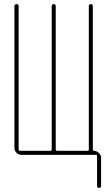

<svg xmlns="http://www.w3.org/2000/svg" viewBox="-20 -750 540 930"><path d="M85 0Q70.3 0 60.1 -9.8Q49.8 -19.5 49.8 -35.2V-719.7Q49.8 -729.5 60.1 -730Q70.3 -730.5 70.3 -719.7V-25.4Q70.3 -20.5 75.2 -19.5H224.6Q229.5 -19.5 230.5 -25.4V-719.7Q230.5 -729.5 240.2 -730Q250 -730.5 250 -719.7V-25.4Q250 -20.5 254.9 -19.5H405.3Q410.2 -19.5 410.2 -25.4V-719.7Q410.2 -729.5 419.9 -730Q429.7 -730.5 429.7 -719.7V-25.4Q429.7 -20.5 434.6 -19.5Q448.2 -19.5 459 -9.3Q469.7 1 469.7 14.6V150.4Q469.7 160.2 460 160.2Q450.2 160.2 450.2 150.4V4.9Q450.2 0 445.3 0Z"/></svg>

Font: Rounded-X Mgen+ 1m thin
Style: Regular
Weight: 100
Designer: [Source Han Sans]
Ryoko NISHIZUKA  (kana & ideographs); Paul D. Hunt (Latin, Greek & Cyrillic); Wenlong ZHANG  (bopomofo
Version: Version 1.059.20150602